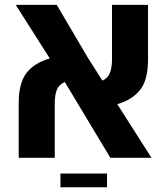

<svg xmlns="http://www.w3.org/2000/svg" viewBox="-20 -650 689 791"><path d="M420.9 121.6H229V64.9H420.9ZM589.8 -629.9V-404.3Q589.8 -321.8 558.1 -280.8Q526.4 -239.7 463.4 -220.7L604 0H434.6L247.1 -312Q223.6 -302.2 214.8 -281.7Q206.1 -261.2 205.6 -226.6V0H57.1V-225.1Q57.1 -307.6 88.9 -349.1Q120.6 -390.6 185.1 -409.2L44.9 -629.9H213.9L340.8 -414.1L401.9 -317.9Q423.3 -327.6 432.1 -348.1Q440.9 -368.7 441.4 -402.8V-629.9Z"/></svg>

Font: OpenSansHebrew-Bold
Style: Bold
Weight: 700
Foundry: Ascender Corporation, Yanek Iontef
Version: Version 2.001;PS 002.001;hotconv 1.0.70;makeotf.lib2.5.58329